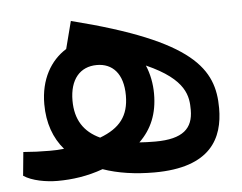

<svg xmlns="http://www.w3.org/2000/svg" viewBox="-40 -479 665 528"><g transform="rotate(-5 293.0 -215.5)"><path d="M98.6 2.4C139.2 2.4 181.6 -3.4 224.6 -19C266.1 -4.4 314 2.4 365.7 2.4C522.9 2.4 558.6 -76.7 558.6 -158.2C558.6 -266.6 505.4 -349.1 173.3 -432.6L153.8 -356.9C109.9 -329.6 80.6 -279.3 80.6 -210.9C80.6 -158.7 96.2 -116.2 124 -84C111.3 -82.5 98.1 -82 85 -82C60.1 -82 35.2 -83 11.7 -85L5.4 -20C28.3 -4.4 67.9 2.4 98.6 2.4ZM225.6 -106C181.2 -126.5 158.7 -161.6 158.7 -213.9C158.7 -272 187 -305.7 233.9 -305.7C276.4 -305.7 306.2 -276.4 306.2 -215.3C306.2 -159.2 281.2 -127 225.6 -106ZM332 -83.5C366.2 -116.7 383.8 -158.2 383.8 -213.4C383.8 -241.2 378.4 -268.6 368.2 -292.5C476.6 -244.6 480.5 -196.8 480.5 -160.2C480.5 -109.4 452.6 -82 376 -82C360.4 -82 345.7 -82.5 332 -83.5Z"/></g></svg>

Font: Cascadia Code SemiLight
Style: Regular
Weight: 350
Monospace: yes
Designer: Aaron Bell
Foundry: Saja Typeworks
Version: Version 2404.023